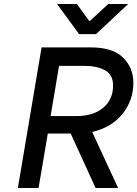

<svg xmlns="http://www.w3.org/2000/svg" viewBox="-20 -936 684 956"><path d="M439 -279 568 0H456L332 -271H218L172 0H69L187 -700H432Q541 -700 592.5 -649.5Q644 -599 644 -523Q644 -436 589.5 -368.5Q535 -301 439 -279ZM543 -510Q543 -564 503 -586Q463 -608 402 -608H274L232 -358H360Q444 -358 493.5 -399Q543 -440 543 -510ZM363 -916 424 -832H428L519 -916H618L458 -766H374L264 -916Z"/></svg>

Font: Be Vietnam Medium
Style: Italic
Weight: 500
Italic angle: -9.444°
Designer: Gabriel Lam
Foundry: TypeRant
Version: Version 3.000